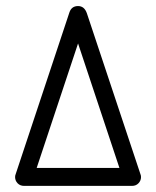

<svg xmlns="http://www.w3.org/2000/svg" viewBox="-20 -608 511 628"><path d="M100 -58.8H370.6L235.3 -465.9ZM411.8 0H58.8Q45.9 0 37.6 -8.5Q29.4 -17.1 29.4 -28.8Q29.4 -34.1 31.2 -38.2L207.1 -567.6Q214.1 -588.2 235.3 -588.2Q255.9 -588.2 264.1 -564.7L439.4 -38.2Q441.2 -34.1 441.2 -28.8Q441.2 -17.1 432.9 -8.5Q424.7 0 411.8 0Z"/></svg>

Font: OpenGost Type B TT
Style: Regular
Weight: 400
Version: Version 0.3